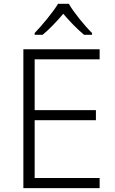

<svg xmlns="http://www.w3.org/2000/svg" viewBox="-20 -967 593 987"><path d="M278.3 -947.3C252.4 -904.3 195.3 -835.4 158.2 -797.4V-788.1H199.2C234.9 -817.4 273.4 -858.9 305.2 -896C336.9 -858.9 376.5 -817.4 412.1 -788.1H453.1V-797.4C416 -833.5 357.4 -905.3 334 -947.3ZM492.2 -51.8H158.2V-349.1H473.1V-400.9H158.2V-662.1H492.2V-713.9H100.1V0H492.2Z"/></svg>

Font: Noto Reveo Sans
Style: Regular
Weight: 300
Designer: Monotype Design Team
Foundry: Monotype Imaging Inc.
Version: Version 2.007